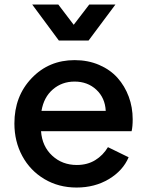

<svg xmlns="http://www.w3.org/2000/svg" viewBox="-20 -820 653 852"><path d="M241.2 -640.1 123 -799.8H238.8L307.1 -710L376 -799.8H492.2L373 -640.1ZM319.8 12.2Q240.2 12.2 177 -25.4Q113.8 -63 78.9 -127.7Q43.9 -192.4 43.9 -272Q43.9 -393.1 120.4 -473.1Q196.8 -553.2 311 -553.2Q370.6 -553.2 419.9 -532Q469.2 -510.7 501.5 -474.6Q533.7 -438.5 551.3 -391.1Q568.8 -343.8 568.8 -291Q568.8 -257.8 564 -237.8H162.1Q167 -170.4 211.7 -129.2Q256.3 -87.9 320.8 -87.9Q367.7 -87.9 402.6 -109.4Q437.5 -130.9 459 -167L550.8 -122.1Q525.4 -62.5 462.9 -25.1Q400.4 12.2 319.8 12.2ZM311 -458Q254.9 -458 214.6 -423.3Q174.3 -388.7 164.1 -328.1H449.2Q446.3 -385.7 407.5 -421.9Q368.7 -458 311 -458Z"/></svg>

Font: Plus Jakarta Sans SemiBold
Style: Regular
Weight: 600
Designer: Gumpita Rahayu
Foundry: Tokotype
Version: Version 2.006